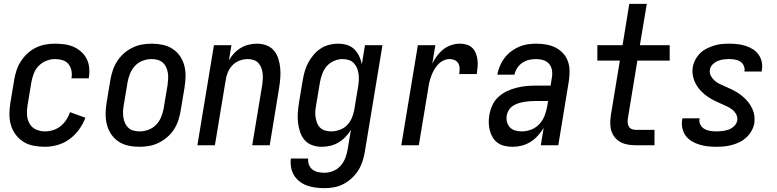

<svg xmlns="http://www.w3.org/2000/svg" viewBox="-20 -755 4040 998"><path d="M214 8Q184 8 155 2.5Q126 -3 102.5 -17.5Q79 -32 62 -54.5Q45 -77 37 -104Q29 -131 29 -161Q29 -191 34 -221L54 -341Q58 -365 66 -389.5Q74 -414 88.5 -436.5Q103 -459 123 -477.5Q143 -496 167 -507.5Q191 -519 216 -523.5Q241 -528 266 -528Q291 -528 316 -524.5Q341 -521 362.5 -511.5Q384 -502 402 -486Q420 -470 430.5 -449Q441 -428 443.5 -403.5Q446 -379 442 -353Q442 -352 441.5 -350.5Q441 -349 441 -348H351Q351 -348 351.5 -349Q352 -350 352 -351Q355 -371 351 -390Q347 -409 335 -423Q323 -437 304.5 -442.5Q286 -448 266 -448Q243 -448 220.5 -439Q198 -430 181 -412.5Q164 -395 155.5 -372.5Q147 -350 143 -327L123 -207Q119 -182 120.5 -157.5Q122 -133 133.5 -112.5Q145 -92 167 -82Q189 -72 214 -72Q235 -72 256 -78.5Q277 -85 294.5 -99Q312 -113 324.5 -132Q337 -151 344 -172L424 -143Q412 -111 391 -82Q370 -53 341.5 -32Q313 -11 279.5 -1.5Q246 8 214 8Z M705 8Q675 8 647 2Q619 -4 596.5 -19Q574 -34 558.5 -56.5Q543 -79 536 -106Q529 -133 529 -162Q529 -191 534 -221L554 -341Q558 -365 566.5 -390Q575 -415 589.5 -437.5Q604 -460 624.5 -478Q645 -496 669 -507.5Q693 -519 718.5 -523.5Q744 -528 769 -528Q798 -528 826 -522Q854 -516 877 -501Q900 -486 915.5 -463.5Q931 -441 938 -414Q945 -387 944.5 -358Q944 -329 939 -299L919 -179Q915 -155 907 -130Q899 -105 884.5 -82.5Q870 -60 849 -42Q828 -24 804.5 -12.5Q781 -1 755.5 3.5Q730 8 705 8ZM706 -72Q728 -72 751.5 -80.5Q775 -89 792 -107Q809 -125 818 -147.5Q827 -170 831 -193L851 -313Q853 -329 854 -345Q855 -361 852.5 -376.5Q850 -392 843.5 -406Q837 -420 825.5 -430Q814 -440 799 -444Q784 -448 768 -448Q745 -448 722 -439.5Q699 -431 682 -413Q665 -395 656 -372.5Q647 -350 643 -327L623 -207Q620 -191 619.5 -175Q619 -159 621.5 -143.5Q624 -128 630.5 -114Q637 -100 648 -90Q659 -80 674.5 -76Q690 -72 706 -72Z M1006 0 1092 -520H1183L1170 -442Q1181 -461 1197 -478Q1213 -495 1232.5 -506.5Q1252 -518 1273.5 -523Q1295 -528 1316 -528Q1342 -528 1365.5 -519Q1389 -510 1404 -492Q1419 -474 1426.5 -450.5Q1434 -427 1436.5 -402Q1439 -377 1437 -351Q1435 -325 1431 -299L1382 0H1291L1343 -313Q1345 -328 1346 -344Q1347 -360 1345 -375Q1343 -390 1337.5 -404Q1332 -418 1322 -428.5Q1312 -439 1297.5 -443.5Q1283 -448 1267 -448Q1247 -448 1225.5 -440Q1204 -432 1188.5 -416Q1173 -400 1164.5 -379.5Q1156 -359 1153 -338L1097 0Z M1667 223Q1643 223 1620 220Q1597 217 1576 209.5Q1555 202 1537.5 188.5Q1520 175 1508.5 156.5Q1497 138 1493 115.5Q1489 93 1492 69H1582Q1580 86 1586 101.5Q1592 117 1604.5 126.5Q1617 136 1633.5 139.5Q1650 143 1667 143Q1689 143 1711.5 134Q1734 125 1750 107Q1766 89 1774.5 67Q1783 45 1787 22L1804 -80Q1792 -60 1775.5 -43Q1759 -26 1738.5 -14Q1718 -2 1696 3Q1674 8 1652 8Q1626 8 1602.5 -0.5Q1579 -9 1563.5 -27Q1548 -45 1540 -68.5Q1532 -92 1529 -117.5Q1526 -143 1528 -169Q1530 -195 1534 -221L1554 -341Q1558 -363 1564.5 -386Q1571 -409 1582.5 -430Q1594 -451 1610 -470Q1626 -489 1646.5 -502.5Q1667 -516 1690.5 -522Q1714 -528 1737 -528Q1761 -528 1783 -521.5Q1805 -515 1821 -499.5Q1837 -484 1846.5 -464Q1856 -444 1861 -421L1877 -520H1968L1876 36Q1872 60 1864 84.5Q1856 109 1842 131Q1828 153 1808 171.5Q1788 190 1764.5 202Q1741 214 1716 218.5Q1691 223 1667 223ZM1701 -72Q1722 -72 1744 -79.5Q1766 -87 1782.5 -103Q1799 -119 1808 -140Q1817 -161 1821 -182L1841 -302Q1844 -319 1845 -336Q1846 -353 1844 -369Q1842 -385 1836 -400Q1830 -415 1819.5 -426.5Q1809 -438 1793 -443Q1777 -448 1760 -448Q1739 -448 1716.5 -438.5Q1694 -429 1678.5 -411Q1663 -393 1655 -371Q1647 -349 1643 -327L1623 -207Q1620 -192 1619 -176Q1618 -160 1620.5 -144.5Q1623 -129 1628.5 -115Q1634 -101 1644.5 -91Q1655 -81 1670 -76.5Q1685 -72 1701 -72Z M2066 0 2152 -520H2243L2227 -424Q2237 -445 2251.5 -464.5Q2266 -484 2284.5 -498.5Q2303 -513 2325.5 -520.5Q2348 -528 2370 -528Q2389 -528 2406 -523Q2423 -518 2435 -506Q2447 -494 2453.5 -477.5Q2460 -461 2462 -443Q2464 -425 2462.5 -406.5Q2461 -388 2458 -370H2367Q2369 -384 2369 -398.5Q2369 -413 2363 -424.5Q2357 -436 2344.5 -442Q2332 -448 2318 -448Q2302 -448 2285.5 -440.5Q2269 -433 2257 -420Q2245 -407 2236.5 -392Q2228 -377 2222 -361Q2216 -345 2212 -328.5Q2208 -312 2206 -296L2157 0Z M2645 8Q2624 8 2603.5 3.5Q2583 -1 2567.5 -12Q2552 -23 2541.5 -40Q2531 -57 2526 -76.5Q2521 -96 2520.5 -116.5Q2520 -137 2524 -159Q2528 -183 2539 -207.5Q2550 -232 2570 -250.5Q2590 -269 2614 -280.5Q2638 -292 2663.5 -298.5Q2689 -305 2714 -307.5Q2739 -310 2764 -310H2842L2848 -348Q2852 -368 2849.5 -387.5Q2847 -407 2835.5 -421.5Q2824 -436 2805.5 -442Q2787 -448 2767 -448Q2749 -448 2730.5 -444Q2712 -440 2695.5 -429Q2679 -418 2668.5 -401.5Q2658 -385 2654 -367H2565Q2569 -389 2578 -411Q2587 -433 2601.5 -452.5Q2616 -472 2635.5 -487Q2655 -502 2677 -511.5Q2699 -521 2721.5 -524.5Q2744 -528 2767 -528Q2793 -528 2819 -523.5Q2845 -519 2867 -508Q2889 -497 2906 -479Q2923 -461 2931.5 -437.5Q2940 -414 2940.5 -387.5Q2941 -361 2937 -335L2882 0H2791L2806 -90Q2793 -69 2776 -50Q2759 -31 2737.5 -17.5Q2716 -4 2692 2Q2668 8 2645 8ZM2693 -72Q2717 -72 2741.5 -81.5Q2766 -91 2783.5 -110Q2801 -129 2810.5 -153Q2820 -177 2824 -201L2829 -230H2764Q2749 -230 2734.5 -229Q2720 -228 2705 -225.5Q2690 -223 2675.5 -218.5Q2661 -214 2647.5 -205.5Q2634 -197 2625.5 -184Q2617 -171 2614 -156Q2611 -138 2615 -121.5Q2619 -105 2630.5 -93Q2642 -81 2658.5 -76.5Q2675 -72 2693 -72Z M3284 0Q3263 0 3243 -3.5Q3223 -7 3206 -16Q3189 -25 3176.5 -40Q3164 -55 3158 -74Q3152 -93 3152 -113.5Q3152 -134 3155 -155L3202 -440H3085V-520H3216L3251 -735H3342L3306 -520H3461V-440H3293L3244 -142Q3242 -130 3242.5 -119Q3243 -108 3248 -98.5Q3253 -89 3263 -84.5Q3273 -80 3284 -80H3382V0Z M3704 8Q3681 8 3658.5 5.5Q3636 3 3615 -3.5Q3594 -10 3575.5 -21Q3557 -32 3544.5 -49Q3532 -66 3527 -88Q3522 -110 3526 -133Q3526 -134 3526.5 -136Q3527 -138 3527 -140H3617Q3617 -139 3616.5 -138Q3616 -137 3616 -137Q3613 -120 3621 -106Q3629 -92 3642 -84.5Q3655 -77 3671 -74.5Q3687 -72 3704 -72Q3719 -72 3735.5 -74Q3752 -76 3767.5 -81.5Q3783 -87 3796 -99.5Q3809 -112 3812 -128Q3815 -145 3807 -160Q3799 -175 3786.5 -185Q3774 -195 3759 -202Q3744 -209 3729 -215.5Q3714 -222 3699.5 -229Q3685 -236 3671 -244.5Q3657 -253 3644.5 -263Q3632 -273 3621 -285Q3610 -297 3601.5 -310.5Q3593 -324 3587.5 -339.5Q3582 -355 3580 -372Q3578 -389 3581 -406Q3584 -425 3594 -444Q3604 -463 3619 -478Q3634 -493 3653 -502.5Q3672 -512 3691.5 -518Q3711 -524 3730.5 -526Q3750 -528 3770 -528Q3792 -528 3814 -525.5Q3836 -523 3856 -516.5Q3876 -510 3893.5 -499Q3911 -488 3923 -471Q3935 -454 3939.5 -433Q3944 -412 3940 -390Q3940 -388 3939.5 -386.5Q3939 -385 3939 -383H3849Q3849 -384 3849.5 -384.5Q3850 -385 3850 -386Q3852 -401 3845.5 -414.5Q3839 -428 3827 -435.5Q3815 -443 3800 -445.5Q3785 -448 3770 -448Q3755 -448 3740 -446Q3725 -444 3710.5 -438Q3696 -432 3684 -420Q3672 -408 3670 -393Q3667 -375 3675 -360.5Q3683 -346 3695 -335.5Q3707 -325 3722 -318Q3737 -311 3752 -304.5Q3767 -298 3781.5 -291Q3796 -284 3810 -275.5Q3824 -267 3836.5 -257Q3849 -247 3860 -235Q3871 -223 3879.5 -209.5Q3888 -196 3894 -181Q3900 -166 3901.5 -149Q3903 -132 3901 -114Q3897 -94 3886.5 -75Q3876 -56 3860 -41Q3844 -26 3824.5 -16.5Q3805 -7 3785 -1.5Q3765 4 3744.5 6Q3724 8 3704 8Z"/></svg>

Font: Iosevka SS04 Medium
Style: Italic
Weight: 500
Italic angle: -9°
Monospace: yes
Designer: Belleve Invis
Foundry: Belleve Invis
Version: Version 19.0.0; ttfautohint (v1.8.4)